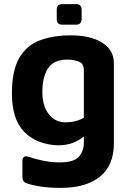

<svg xmlns="http://www.w3.org/2000/svg" viewBox="-20 -692 633 934"><path d="M260 15Q157 10 97.5 -51Q38 -112 38 -237Q38 -349 74 -410.5Q110 -472 174.5 -496Q239 -520 325 -520Q420 -520 477 -484.5Q534 -449 534 -384V6Q534 112 466.5 167Q399 222 276 222Q220 222 178 215.5Q136 209 108 199Q89 192 89 168V92Q89 61 120 71Q149 81 189 89.5Q229 98 270 98Q339 98 363.5 70.5Q388 43 388 0V-28Q364 -8 333 3.5Q302 15 260 15ZM298 -97Q349 -97 388 -119V-351Q388 -383 363 -392.5Q338 -402 308 -402Q239 -402 212.5 -358Q186 -314 186 -246Q186 -177 217 -137Q248 -97 298 -97ZM283 -572Q256 -572 256 -600V-645Q256 -672 283 -672H350Q377 -672 377 -645V-600Q377 -572 350 -572Z"/></svg>

Font: Pitagon Sans
Style: Bold
Weight: 700
Designer: Travis Tran
Foundry: Pitagon
Version: Version 1.001; ttfautohint (v1.8.4.7-5d5b);gftools[0.9.26]